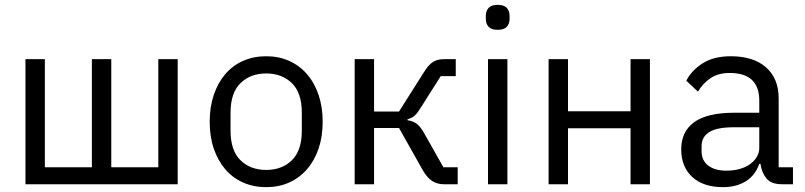

<svg xmlns="http://www.w3.org/2000/svg" viewBox="-20 -760 3320 792"><path d="M85 -516H165V-70H359V-516H439V-70H633V-516H713V0H85Z M845 0ZM1078 12Q1026 12 983 -7Q940 -26 909.5 -61.5Q879 -97 862 -146.5Q845 -196 845 -258Q845 -319 862 -369Q879 -419 909.5 -454.5Q940 -490 983 -509Q1026 -528 1078 -528Q1130 -528 1172.5 -509Q1215 -490 1246 -454.5Q1277 -419 1294 -369Q1311 -319 1311 -258Q1311 -196 1294 -146.5Q1277 -97 1246 -61.5Q1215 -26 1172.5 -7Q1130 12 1078 12ZM1078 -59Q1143 -59 1184 -99Q1225 -139 1225 -221V-295Q1225 -377 1184 -417Q1143 -457 1078 -457Q1013 -457 972 -417Q931 -377 931 -295V-221Q931 -139 972 -99Q1013 -59 1078 -59Z M1443 -516H1523V-300H1626L1726 -458Q1737 -476 1747 -487.5Q1757 -499 1767 -505Q1777 -511 1788 -513.5Q1799 -516 1813 -516H1860V-446H1798L1717 -318Q1709 -305 1703 -297Q1697 -289 1691 -283.5Q1685 -278 1678 -274.5Q1671 -271 1661 -268V-264Q1682 -261 1697.5 -250.5Q1713 -240 1730 -210L1809 -70H1868V0H1810Q1784 0 1762.5 -13.5Q1741 -27 1721 -63L1626 -232H1523V0H1443Z M1984 0ZM2033 -637Q2007 -637 1995.5 -649.5Q1984 -662 1984 -682V-695Q1984 -715 1995.5 -727.5Q2007 -740 2033 -740Q2059 -740 2070.5 -727.5Q2082 -715 2082 -695V-682Q2082 -662 2070.5 -649.5Q2059 -637 2033 -637ZM1993 -516H2073V0H1993Z M2243 -516H2323V-301H2581V-516H2661V0H2581V-231H2323V0H2243Z M2790 0ZM3206 0Q3161 0 3141.5 -24Q3122 -48 3117 -84H3112Q3095 -36 3056 -12Q3017 12 2963 12Q2881 12 2835.5 -30Q2790 -72 2790 -144Q2790 -217 2843.5 -256Q2897 -295 3010 -295H3112V-346Q3112 -401 3082 -430Q3052 -459 2990 -459Q2943 -459 2911.5 -438Q2880 -417 2859 -382L2811 -427Q2832 -469 2878 -498.5Q2924 -528 2994 -528Q3088 -528 3140 -482Q3192 -436 3192 -354V-70H3251V0ZM2976 -56Q3006 -56 3031 -63Q3056 -70 3074 -83Q3092 -96 3102 -113Q3112 -130 3112 -150V-235H3006Q2937 -235 2905.5 -215Q2874 -195 2874 -157V-136Q2874 -98 2901.5 -77Q2929 -56 2976 -56Z"/></svg>

Font: Aneliza
Style: Regular
Weight: 400
Designer: Mike Abbink, Paul van der Laan, Pieter van Rosmalen
Foundry: Bold Monday
Version: Version 3.001;September 8, 2019;FontCreator 11.5.0.2425 64-b